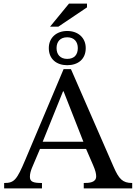

<svg xmlns="http://www.w3.org/2000/svg" viewBox="-20 -1046 758 1066"><path d="M213 0V-30C166 -30 146 -36 146 -64C146 -82 151 -97 157 -113L202 -219H458L497 -129C510 -99 514 -81 514 -67C514 -32 475 -30 445 -30V0H714V-30C660 -30 640 -53 611 -119L374 -662H333L121 -160C73 -46 59 -30 3 -30V0ZM217 -259 330 -539H333L443 -259ZM353 -684C413 -684 456 -717 456 -779C456 -837 413 -874 353 -874C294 -874 251 -837 251 -779C251 -717 295 -684 353 -684ZM353 -719C314 -719 294 -744 294 -779C294 -814 314 -839 353 -839C392 -839 412 -814 412 -779C412 -744 394 -719 353 -719ZM304 -898 463 -1005V-1026H363L258 -898Z"/></svg>

Font: STIX Two Text
Style: Regular
Weight: 400
Designer: Ross Mills, John Hudson & Paul Hanslow, Tiro Typeworks Ltd; with prior portions MicroPress Inc., and Coen Hoffman.
Foundry: Tiro Typeworks Ltd
Version: Version 2.13 b171